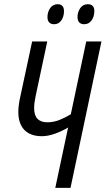

<svg xmlns="http://www.w3.org/2000/svg" viewBox="-20 -916 515 936"><path d="M249.5 0 312 -294.4Q281.7 -276.4 247.8 -264.2Q213.9 -252 183.6 -252Q146.5 -252 120.8 -265.9Q95.2 -279.8 82.3 -306.2Q69.3 -332.5 69.3 -369.6Q69.3 -386.7 71.8 -405.3Q74.2 -423.8 78.1 -440.9L136.7 -713.9H210.4L153.8 -447.8Q149.9 -429.7 148.2 -416Q146.5 -402.3 146.5 -388.7Q146.5 -353.5 162.8 -336.7Q179.2 -319.8 210.9 -319.8Q241.2 -319.8 270 -331.3Q298.8 -342.8 325.2 -358.9L400.4 -713.9H474.6L323.7 0ZM391.1 -797.9Q375 -797.9 366.5 -806.6Q357.9 -815.4 357.9 -833Q357.9 -857.4 371.3 -876.5Q384.8 -895.5 408.2 -895.5Q423.3 -895.5 431.6 -887.2Q439.9 -878.9 439.9 -862.3Q439.9 -835 426.3 -816.4Q412.6 -797.9 391.1 -797.9ZM244.1 -797.9Q228.5 -797.9 220 -806.6Q211.4 -815.4 211.4 -833Q211.4 -857.4 224.6 -876.5Q237.8 -895.5 261.7 -895.5Q271.5 -895.5 278.1 -891.8Q284.7 -888.2 288.3 -880.9Q292 -873.5 292 -862.3Q292 -835 278.8 -816.4Q265.6 -797.9 244.1 -797.9Z"/></svg>

Font: Open Sans Condensed
Style: Italic
Weight: 400
Width: 3
Italic angle: -12°
Designer: Monotype Design Team
Foundry: Monotype Imaging Inc.
Version: Version 3.000